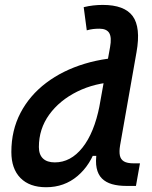

<svg xmlns="http://www.w3.org/2000/svg" viewBox="-20 -763 626 793"><path d="M170.4 10.3Q102.1 10.3 64.5 -27.8Q26.9 -65.9 26.9 -135.3Q26.9 -224.6 64.7 -296.9Q102.5 -369.1 170.7 -420.7Q238.8 -472.2 330.1 -499.8Q421.4 -527.3 528.3 -527.3H537.1L461.9 -424.8Q372.1 -420.9 299.1 -384.8Q226.1 -348.6 183.3 -289.6Q140.6 -230.5 140.6 -155.8Q140.6 -124.5 157.5 -108.4Q174.3 -92.3 206.5 -92.3Q272 -92.3 320.6 -153.3Q369.1 -214.4 391.1 -325.7L386.2 -119.1H329.6L379.4 -161.1Q355 -82.5 300.3 -36.1Q245.6 10.3 170.4 10.3ZM501.5 4.9Q468.3 4.9 442.6 -2.4Q417 -9.8 400.9 -25.9Q384.8 -42 379.2 -68.8Q373.5 -95.7 379.9 -135.3L386.7 -302.2L434.6 -568.4Q441.9 -608.4 431.2 -626.5Q420.4 -644.5 390.6 -644.5Q377.4 -644.5 364.7 -643.1Q352.1 -641.6 338.4 -637.7L325.7 -733.4Q345.7 -738.3 365.2 -740.5Q384.8 -742.7 404.3 -742.7Q494.1 -742.7 528.1 -696.3Q562 -649.9 543.9 -547.9L476.1 -163.1Q471.7 -137.2 475.1 -120.8Q478.5 -104.5 491.9 -96.4Q505.4 -88.4 531.2 -88.4H558.1L541.5 4.9Z"/></svg>

Font: Cascadia Mono Medium
Style: Italic
Weight: 500
Italic angle: -10°
Monospace: yes
Designer: Aaron Bell
Foundry: Saja Typeworks
Version: Version 2407.024